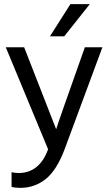

<svg xmlns="http://www.w3.org/2000/svg" viewBox="-20 -736 533 930"><path d="M291 -560H222L321 -716H415ZM78 174Q52 174 36 169V98Q51 102 70 102Q171 102 213 -13L8 -507H97L252 -110Q260 -138 391 -507H476L293 -13Q254 90 200.5 132Q147 174 78 174Z"/></svg>

Font: Hind Vadodara
Style: Regular
Weight: 400
Designer: Hitesh Malaviya
Foundry: Indian Type Foundry
Version: Version 0.702;PS 1.0;hotconv 1.0.81;makeotf.lib2.5.63406